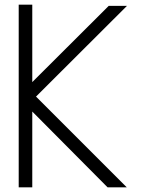

<svg xmlns="http://www.w3.org/2000/svg" viewBox="-20 -794 617 821"><path d="M118 -774V-443L445 -769H523L134 -381L522 7H440L118 -317V7H60V-774Z"/></svg>

Font: LuenTai2017
Style: Regular
Weight: 400
Designer: LuenTai
Foundry: Microsoft Corpration
Version: Version 1.00 November 27, 2016, initial release